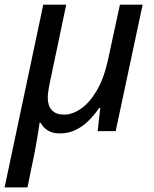

<svg xmlns="http://www.w3.org/2000/svg" viewBox="-44 -558 654 817"><path d="M-24.4 239.3 140.1 -538.1H237.8L168 -206.1Q163.6 -185.1 161.4 -168.9Q159.2 -152.8 159.2 -141.6Q159.2 -108.4 176.5 -89.4Q193.8 -70.3 229 -70.3Q264.2 -70.3 300.8 -95.7Q337.4 -121.1 367.9 -172.9Q398.4 -224.6 415.5 -303.2L466.3 -538.1H563L448.2 0H371.6L382.8 -99.1H378.4Q359.4 -71.3 335 -46.4Q310.5 -21.5 279.5 -5.9Q248.5 9.8 209.5 9.8Q181.2 9.8 160.9 -2Q140.6 -13.7 128.4 -36.1H124.5Q122.6 -21 118.9 1.5Q115.2 23.9 111.3 46.6Q107.4 69.3 104.5 85.4L72.8 239.3Z"/></svg>

Font: Open Sans Medium
Style: Italic
Weight: 500
Italic angle: -12°
Designer: Monotype Design Team
Foundry: Monotype Imaging Inc.
Version: Version 3.000